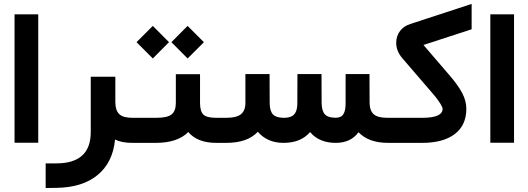

<svg xmlns="http://www.w3.org/2000/svg" viewBox="-20 -724 2675 973"><path d="M73.2 -651.4H154.3H173.8V-631.8V-20V-0.5H154.3H73.2H53.7V-20V-631.8V-651.4Z M657.7 0H649.9Q596.2 0 563 -17.1Q552.2 98.6 475.3 162.4Q398.4 226.1 266.6 228L231.4 228.5L211.4 229V209V123.5V104H231H265.1Q439.9 104 439.9 -54.7V-315.4V-335H459.5H544.9H564.5V-315.4V-206.5Q564.5 -164.6 584.2 -145.8Q604 -127 649.9 -127H657.7Q663.1 -127 666.5 -106.4Q669.9 -85.9 669.9 -66.9V-61.5Q669.9 -41.5 666.7 -20.8Q663.6 0 657.7 0Z M848.6 -510.3 930.7 -592.8 1013.2 -510.3Q1010.3 -507.3 1007.3 -503.9Q1001 -497.6 973.1 -470Q945.3 -442.4 930.7 -427.7ZM671.9 -510.3 754.4 -592.8 836.4 -510.3 754.4 -427.7ZM1085.9 0H1075.7Q981 0 934.1 -54.7Q879.4 0 770.5 0H652.8Q647 0 643.8 -20.8Q640.6 -41.5 640.6 -61.5V-66.9Q640.6 -85.9 644 -106.4Q647.5 -127 652.8 -127H772.9Q828.6 -127 849.9 -144.5Q871.1 -162.1 871.1 -202.6V-328.6V-348.1H890.6H974.1H993.7V-328.6V-202.6Q993.7 -160.2 1010.5 -143.6Q1027.3 -127 1075.2 -127H1085.9Q1091.3 -127 1094.7 -106.4Q1098.1 -85.9 1098.1 -66.9V-61.5Q1098.1 -41.5 1095 -20.8Q1091.8 0 1085.9 0Z M1956.1 0H1946.3Q1848.6 0 1796.9 -53.7Q1757.3 0 1681.6 0Q1597.2 0 1551.3 -54.7Q1504.9 0 1416.5 0Q1335 0 1286.6 -56.2Q1234.4 0 1127 0H1081.1Q1075.2 0 1072 -20.8Q1068.8 -41.5 1068.8 -61.5V-66.9Q1068.8 -85.9 1072.3 -106.4Q1075.7 -127 1081.1 -127H1127.4Q1178.7 -127 1201.2 -145.3Q1223.6 -163.6 1223.6 -202.1V-329.1V-348.6H1243.2H1326.7H1346.2V-329.1L1346.7 -201.2Q1347.2 -161.1 1363.5 -144Q1379.9 -127 1418.5 -127Q1442.4 -127 1457.3 -134.3Q1472.2 -141.6 1479.5 -158.2Q1486.8 -174.8 1486.8 -201.7L1487.3 -329.1V-348.6H1506.8H1589.8H1609.4V-329.1L1609.9 -202.6Q1610.4 -161.6 1626.5 -144.5Q1642.6 -127.4 1680.2 -127.4Q1698.2 -127.4 1709 -134Q1719.7 -140.6 1725.6 -157Q1731.4 -173.3 1731.4 -201.7V-329.1V-348.6H1751H1833H1852.5V-329.1L1853 -203.1Q1853.5 -163.1 1874 -145Q1894.5 -127 1942.4 -127H1956.1Q1961.4 -127 1964.8 -106.4Q1968.3 -85.9 1968.3 -66.9V-61.5Q1968.3 -41.5 1965.1 -20.8Q1961.9 0 1956.1 0Z M1950.7 -127H2120.6Q2223.1 -127 2223.1 -172.9Q2223.1 -176.8 2218.5 -186.3Q2213.9 -195.8 2202.1 -212.9Q2190.4 -230 2173.3 -249.5L2020 -427.7Q1987.8 -464.8 1987.8 -506.8Q1988.3 -542 2007.1 -566.9Q2025.9 -591.8 2059.6 -602.5L2370.1 -704.1V-677.2V-589.8V-575.7L2126 -496.1L2256.8 -343.8Q2301.3 -292.5 2322.3 -252.4Q2343.3 -212.4 2343.3 -172.9Q2343.3 -89.4 2284.7 -44.7Q2226.1 0 2119.6 0H1950.7Q1944.8 0 1941.7 -20.8Q1938.5 -41.5 1938.5 -61.5V-66.9Q1938.5 -85.9 1941.9 -106.4Q1945.3 -127 1950.7 -127Z M2484.4 -651.4H2565.4H2585V-631.8V-20V-0.5H2565.4H2484.4H2464.8V-20V-631.8V-651.4Z"/></svg>

Font: Shabnam FD
Style: Bold
Weight: 700
Foundry: DejaVu fonts team - Redesigned by Saber Rastikerdar - Based on Vazir font
Version: Version 5.00;October 20, 2019;FontCreator 12.0.0.2547 64-bit